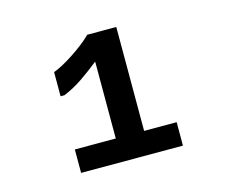

<svg xmlns="http://www.w3.org/2000/svg" viewBox="-63 -777 626 530"><g transform="rotate(-15 250.0 -512.0)"><path d="M109 -330V-397H226V-616H225Q200 -596 174.5 -578.5Q149 -561 120 -549H109V-618Q120 -622 135 -630Q150 -638 166 -648.5Q182 -659 197 -670.5Q212 -682 224 -694H307V-397H400V-330Z"/></g></svg>

Font: D2Coding ligature
Style: Regular
Weight: 400
Monospace: yes
Designer: Yong-Rak Park; Jeong-Hwan Yoon; Sang-Min Lee;
Foundry: NHN Corporation
Version: Version 1.3.2; Build 20180524